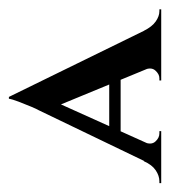

<svg xmlns="http://www.w3.org/2000/svg" viewBox="2 -756 374 421"><g transform="rotate(-90 188.5 -545.0)"><path d="M187 -712 349 -381H260L161 -621ZM88 -416Q81 -400 89 -391Q97 -382 107 -382H112V-378H-2V-382Q-2 -382 0 -382Q2 -382 2 -382Q14 -382 26 -390Q38 -398 46 -416ZM187 -712 190 -641 72 -379H29L158 -647Q160 -650 165.5 -663Q171 -676 176.5 -690.5Q182 -705 183 -712ZM239 -492V-467H97V-492ZM246 -416H332Q341 -398 352.5 -390Q364 -382 375 -382Q375 -382 377 -382Q379 -382 379 -382V-378H223V-382H228Q237 -382 245 -391Q253 -400 246 -416Z"/></g></svg>

Font: Cinzel SemiBold
Style: Regular
Weight: 600
Designer: Natanael Gama
Version: Version 2.000